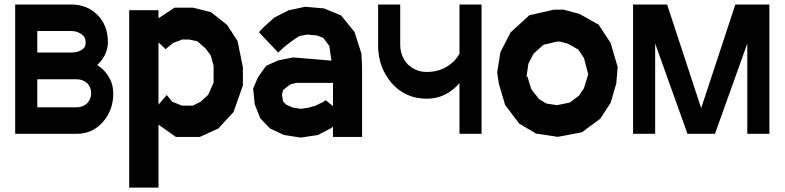

<svg xmlns="http://www.w3.org/2000/svg" viewBox="-20 -621 3555 870"><path d="M327.1 -14.6H48.8V-600.6H301.8Q374.5 -600.6 421.4 -553.7Q468.8 -505.9 468.8 -430.2Q468.8 -403.8 458.5 -379.4Q448.2 -355 428.7 -334.5Q427.2 -333 424.8 -330.6Q422.4 -328.1 420.4 -326.2Q433.6 -318.4 445.3 -307.1Q493.2 -261.7 493.2 -196.8Q493.2 -122.1 446.3 -68.4Q422.9 -42 394.5 -28.8Q364.7 -14.6 327.1 -14.6ZM327.1 -261.7H148.9V-134.8H327.1Q355.5 -134.8 375.5 -153.3Q393.1 -172.4 393.1 -198.7Q393.1 -211.9 388.7 -222.9Q384.3 -233.9 375.5 -243.7Q365.7 -252.9 353.8 -257.3Q341.8 -261.7 327.1 -261.7ZM368.2 -428.7Q368.2 -453.6 349.1 -466.3Q328.6 -480.5 301.8 -480.5H148.9V-382.8H301.8Q315.9 -382.8 327.9 -385.7Q339.8 -388.7 350.1 -395Q359.4 -400.4 363.8 -408.2Q368.2 -416 368.2 -428.7Z M1009.3 -507.8 1056.6 -434.6 1080.6 -315.9V-233.9L1038.1 -113.3L969.2 -38.6L884.8 -0.5H776.9L698.2 -56.2V229H565.4V-574.7H698.2V-538.1L771 -586.4H854L936 -565.9ZM923.3 -191.4 947.8 -246.1V-323.2L935.1 -369.6L911.6 -401.4L875 -433.6L837.9 -441.9H805.2L763.7 -425.8L731.9 -399.4L730.5 -397.9L698.2 -428.7V-147L735.8 -190.4L760.3 -160.2L803.7 -142.6H854L888.2 -159.2Z M1586.4 -476.1 1617.7 -377.9 1620.6 -316.9V-0.5H1488.8V-46.9L1479.5 -40L1420.4 -9.3L1342.8 2.4L1266.1 -9.3L1202.6 -39.6L1159.2 -85L1134.3 -148.4L1127 -220.2L1149.4 -272L1186 -322.8L1240.2 -347.2L1308.1 -360.8L1481.9 -346.2L1472.2 -413.1L1444.3 -449.7L1415 -460.4L1371.1 -464.4L1335.9 -457.5L1300.3 -433.6L1262.2 -403.3L1240.7 -382.8L1153.3 -475.1L1176.8 -500L1223.1 -541.5L1287.6 -574.2L1362.3 -590.3L1447.8 -583L1525.9 -550.8ZM1442.9 -158.2 1456.1 -167 1488.8 -140.1V-245.6H1322.8L1296.4 -238.8L1276.4 -224.1L1262.2 -211.9L1257.8 -190.4L1262.2 -162.6L1267.1 -156.7L1277.3 -146.5L1305.7 -133.8L1342.8 -127.9L1378.9 -133.3L1409.2 -142.1Z M1754.4 -245.1Q1693.4 -315.4 1693.4 -415.5V-600.6H1793.5V-418.5Q1793.5 -366.7 1826.7 -330.6Q1862.8 -294.9 1914.1 -294.9Q1951.2 -294.9 1982.4 -307.6Q2013.7 -320.3 2039.6 -346.7Q2052.7 -360.8 2062 -377.4V-600.6H2162.1V-14.6H2062V-244.1Q2000.5 -173.8 1914.1 -173.8Q1815.9 -173.8 1754.4 -245.1Z M2692.4 -509.3 2746.6 -426.8 2778.8 -317.4 2772.5 -242.2 2746.6 -154.3 2699.7 -83 2616.7 -21.5 2507.3 -1 2409.2 -15.6 2332.5 -61 2269 -145 2240.2 -241.7 2232.9 -293.9 2247.6 -384.8 2293.5 -474.1 2378.4 -551.8 2489.7 -577.1H2534.2L2605.5 -558.1ZM2626 -221.2 2641.6 -272 2645.5 -283.7 2626 -358.4 2600.1 -396.5 2554.2 -422.9 2516.6 -432.6H2504.4L2442.4 -418L2397.9 -377.9L2374 -332L2365.7 -272.5L2370.1 -273.9L2387.2 -216.8L2422.9 -171.9L2455.6 -151.9L2503.9 -144.5L2561.5 -156.2L2603.5 -187.5Z M3312 -600.6H3466.3V-14.6H3366.2V-423.8L3219.7 -14.6H3095.2L2948.7 -423.8V-14.6H2848.6V-600.6H3002.9L3157.2 -130.9Z"/></svg>

Font: Gap Sans
Style: Black
Weight: 400
Designer: Alexandre Liziard and Etienne Ozeray
Foundry: Interstices.io
Version: Version 1.6.1 - December 3. 2014